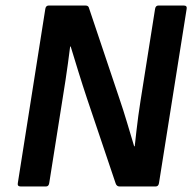

<svg xmlns="http://www.w3.org/2000/svg" viewBox="-20 -675 696 695"><path d="M55.1 0Q42.4 0 44.4 -11.7L144.1 -643.3Q146.1 -655 156.5 -655H289.3Q295.7 -655 298.7 -652.2Q301.7 -649.3 303 -643.3L411.2 -321.2Q426.6 -276.1 440 -231.1Q453.3 -186.2 465.6 -145.5H467.7Q470.6 -173.2 473.8 -200.5Q476.9 -227.9 480.6 -255.3Q484.3 -282.6 488.6 -309.7L541.4 -643.3Q543.4 -655 553.7 -655H645Q657.7 -655 655.7 -643.3L555.4 -11.7Q553.4 0 543.3 0H412.8Q402.1 0 398.4 -11.7L295 -318.3Q278.6 -367.5 263.7 -415.8Q248.9 -464.1 235.9 -506.5H233.9Q229.9 -475.5 225.9 -445.3Q221.9 -415.1 217.2 -384.9Q212.6 -354.8 207.6 -324.1L158.1 -11.7Q156.1 0 146.4 0Z"/></svg>

Font: Sofia Sans Hairline
Style: Italic
Weight: 1
Italic angle: -9°
Designer: Botio Nikoltchev, Ani Petrova
Foundry: lettersoup
Version: Version 4.102